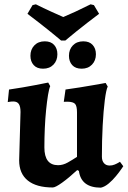

<svg xmlns="http://www.w3.org/2000/svg" viewBox="-20 -854 589 886"><path d="M74.7 -337.1Q74.7 -362.2 67 -373.9Q59.4 -385.7 41.3 -385.7Q32.4 -385.7 24.1 -384.3Q15.8 -383 15.8 -383L21.6 -440.8Q52.7 -445.2 84.5 -450.7Q116.3 -456.1 143 -461.3Q169.6 -466.6 186.1 -469.8Q202.5 -473 202.5 -473L211.7 -456.5Q206.2 -444 201.5 -415.2Q196.8 -386.4 192.8 -346.9Q188.8 -307.3 186.8 -262.6Q184.8 -217.9 184.8 -173.5Q184.8 -91.7 248.1 -91.7Q270.9 -91.7 293.3 -104.5Q315.7 -117.2 335.3 -130.2V-335.6Q335.3 -364.7 326.5 -374.5Q317.8 -384.2 291.6 -384.7Q288.5 -384.7 281.9 -384.4Q275.2 -384.1 274.3 -384.1L282.4 -440.9Q314.8 -445.3 347.2 -450.5Q379.6 -455.8 406.9 -460.5Q434.1 -465.2 450.8 -468.2Q467.5 -471.2 467.5 -471.2L477.1 -454.7Q469.8 -439.7 463.6 -391.5Q457.5 -343.4 453.8 -275Q450.2 -206.6 450.2 -131.2Q450.2 -111.9 459.8 -101Q469.5 -90.1 485.7 -90.1Q498.1 -90.1 508.9 -94.6Q519.7 -99.1 526.6 -103.3Q533.6 -107.5 533.6 -107.5L548.9 -86.9Q548.9 -86.9 539.7 -73.6Q530.6 -60.2 515.3 -41.5Q500 -22.8 481.8 -7.4Q463.6 7.9 445.7 12Q354.3 12 344.1 -65.4L336.4 -69.2Q297.4 -33.1 266.5 -11Q235.7 11.1 223.5 11.1Q148.2 11.1 108.3 -20.9Q68.4 -53 68.4 -113.9ZM261.8 -667.1Q261.8 -667.1 248.3 -678.5Q234.7 -689.9 211.7 -708.5Q188.7 -727 161.3 -748.5Q133.9 -770.1 106.7 -790.3L130.2 -830.4L145.5 -834.1Q180 -816.8 215.6 -800.6Q251.1 -784.5 272 -775.4Q293.9 -784.5 328.2 -800.3Q362.5 -816.2 398.1 -834.1L413.4 -830.4L437.3 -790.3Q410.1 -770.1 382.5 -748.5Q354.8 -727 331.8 -708.5Q308.9 -689.9 295.3 -678.5Q281.7 -667.1 281.7 -667.1ZM178.6 -537Q150.5 -537 135.5 -553.6Q120.4 -570.3 120.4 -596.6Q120.4 -625.7 138.5 -644.5Q156.6 -663.3 186.7 -663.3Q214.8 -663.3 229.8 -646.7Q244.8 -630.1 244.8 -603.6Q244.8 -574.6 226.8 -555.8Q208.7 -537 178.6 -537ZM356.8 -537Q328.2 -537 313.2 -553.6Q298.2 -570.3 298.2 -596.6Q298.2 -625.7 316.2 -644.5Q334.3 -663.3 364.4 -663.3Q392.5 -663.3 407.5 -646.7Q422.6 -630.1 422.6 -603.6Q422.6 -574.6 404.5 -555.8Q386.4 -537 356.8 -537Z"/></svg>

Font: Alegreya
Style: Regular
Weight: 400
Designer: Juan Pablo del Peral
Foundry: Huerta Tipografica
Version: Version 2.009